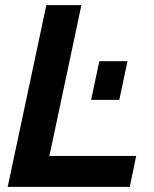

<svg xmlns="http://www.w3.org/2000/svg" viewBox="-20 -730 602 750"><path d="M161 -710H298L173 -121H512L487 0H10ZM336 -340 368 -491H478L446 -340Z"/></svg>

Font: Raleway-v4020
Style: Bold Italic
Weight: 700
Italic angle: -12°
Designer: Matt McInerney, Pablo Impallari, Rodrigo Fuenzalida
Foundry: Matt McInerney, Pablo Impallari, Rodrigo Fuenzalida
Version: Version 4.020;PS 004.020;hotconv 1.0.88;makeotf.lib2.5.64775